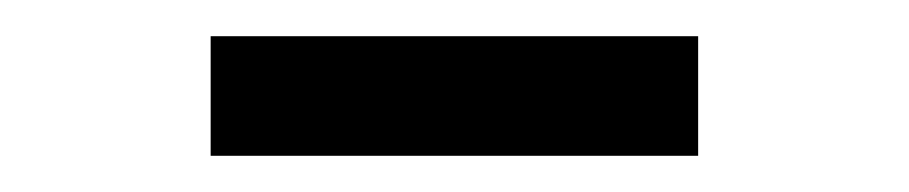

<svg xmlns="http://www.w3.org/2000/svg" viewBox="-20 -739 497 105"><path d="M361.8 -719.2V-653.8H95.2V-719.2Z"/></svg>

Font: V-Inter
Style: Regular-375
Weight: 375
Designer: Rasmus Andersson
Foundry: rsms
Version: Version 4.000;git-4146feb